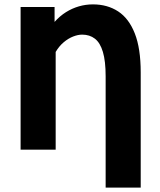

<svg xmlns="http://www.w3.org/2000/svg" viewBox="-20 -683 732 876"><path d="M462 173V-335Q462 -404 449.5 -446Q437 -488 413 -506.5Q389 -525 355 -525Q336 -525 314 -516.5Q292 -508 271 -490.5Q250 -473 234 -446V0H74V-651H229V-583Q253 -610 281 -627.5Q309 -645 340 -654Q371 -663 404 -663Q470 -663 519 -631Q568 -599 595 -530.5Q622 -462 622 -353V173Z"/></svg>

Font: Source Sans 3 ExtraLight ExtraBold
Style: Regular
Weight: 800
Version: Version 3.052;hotconv 1.1.0;makeotfexe 2.6.0